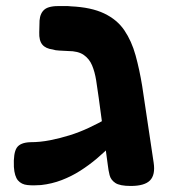

<svg xmlns="http://www.w3.org/2000/svg" viewBox="-20 -607 561 636"><path d="M413 9Q377 9 362 -1Q347 -11 343 -27Q339 -43 337 -61L307 -283Q303 -313 298.5 -341Q294 -369 285 -390.5Q276 -412 257.5 -425Q239 -438 205 -438Q190 -439 176.5 -439.5Q163 -440 155 -443Q131 -446 120 -459.5Q109 -473 110 -500L111 -539Q113 -564 128 -576Q143 -588 182 -587Q186 -587 197 -587Q208 -587 215 -586Q282 -583 325 -562.5Q368 -542 392 -506.5Q416 -471 429 -424Q442 -377 451 -322L489 -68Q495 -28 477 -9.5Q459 9 413 9ZM116 6Q91 8 71 6Q51 4 39.5 -9.5Q28 -23 26 -54Q24 -100 35.5 -117.5Q47 -135 81 -136Q113 -136 146 -142.5Q179 -149 211 -159Q243 -169 274 -183.5Q305 -198 335 -215Q365 -232 393 -250L395 -175Q374 -152 350.5 -128Q327 -104 301 -82Q275 -60 246 -41.5Q217 -23 184.5 -10.5Q152 2 116 6Z"/></svg>

Font: Fredoka SemiExpanded SemiBold
Style: Regular
Weight: 600
Width: 6
Designer: Ben Nathan
Foundry: Milena B. Brandão, Ben Nathan
Version: Version 2.001